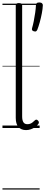

<svg xmlns="http://www.w3.org/2000/svg" viewBox="-20 -1040 368 1560"><path d="M192 17Q152 17 130 -8Q108 -33 108 -82V-996Q108 -1006 114 -1010.5Q120 -1015 133 -1015Q147 -1015 153.5 -1010.5Q160 -1006 160 -996V-94Q160 -63 170 -47Q180 -31 202 -31Q213 -31 223 -34Q233 -37 243 -44.5Q253 -52 263 -62Q269 -68 275.5 -68Q282 -68 289 -60Q294 -55 295.5 -48.5Q297 -42 293 -35Q282 -19 265.5 -7.5Q249 4 230 10.5Q211 17 192 17ZM254 -786Q243 -790 240.5 -796Q238 -802 241 -813Q248 -836 254.5 -869Q261 -902 266 -936.5Q271 -971 272 -997Q272 -1006 277.5 -1013Q283 -1020 299 -1020Q314 -1020 321.5 -1013Q329 -1006 328 -997Q327 -969 320 -932Q313 -895 303 -859Q293 -823 283 -798Q279 -790 273.5 -786Q268 -782 254 -786ZM0 490H302V500H0ZM0 -20H302V0H0ZM0 -505H302V-500H0ZM0 -1010H302V-1000H0Z"/></svg>

Font: Playwrite ES Guides
Style: Regular
Weight: 400
Designer: Veronika Burian, José Scaglione
Foundry: TypeTogether
Version: Version 1.003